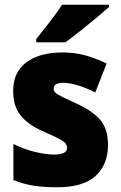

<svg xmlns="http://www.w3.org/2000/svg" viewBox="-20 -786 513 816"><path d="M439 -170Q439 -87 386.5 -38.5Q334 10 221 10Q169 10 125 3.5Q81 -3 37 -21V-174Q81 -152 128.5 -140.5Q176 -129 210 -129Q265 -129 265 -158Q265 -169 257 -178Q249 -187 226.5 -198.5Q204 -210 160 -229Q98 -257 67 -296Q36 -335 36 -400Q36 -480 92.5 -521.5Q149 -563 246 -563Q297 -563 341.5 -551Q386 -539 433 -516L385 -393Q350 -411 313.5 -422.5Q277 -434 250 -434Q208 -434 208 -410Q208 -400 215.5 -392.5Q223 -385 244 -374.5Q265 -364 307 -345Q371 -316 405 -277.5Q439 -239 439 -170ZM443 -756Q423 -738 389.5 -710Q356 -682 320 -653.5Q284 -625 258 -606H134V-620Q159 -652 191 -692.5Q223 -733 244 -766H443Z"/></svg>

Font: Noto Sans Lao SemiCondensed Black
Style: Regular
Weight: 900
Width: 4
Designer: Monotype Design Team
Foundry: Monotype Imaging Inc.
Version: Version 2.003; ttfautohint (v1.8.4.7-5d5b)